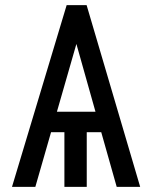

<svg xmlns="http://www.w3.org/2000/svg" viewBox="-20 -731 568 751"><path d="M376 -213.9H319.3V0H231.9V-213.9H179.7L118.2 0H26.9L240.7 -710.9H318.8L528.3 0H436.5ZM202.6 -293.9H353.5L278.8 -559.1Z"/></svg>

Font: Roboto Condensed
Style: Regular
Weight: 400
Designer: Google
Version: Version 2.001047; 2015